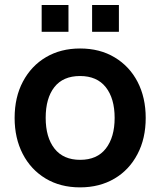

<svg xmlns="http://www.w3.org/2000/svg" viewBox="-20 -754 658 788"><path d="M468 -623.5H358V-733.5H468ZM261 -623.5H151V-733.5H261ZM308.5 15Q227.5 15 167 -21.5Q106.5 -58 73.2 -122.5Q40 -187 40 -270Q40 -355 74 -419Q108.5 -484 169 -519.5Q229.5 -555 308.5 -555Q390 -555 450.5 -518.5Q511.5 -482 544.8 -417.8Q578 -353.5 578 -270Q578 -185.5 544.5 -122Q510.5 -56.5 449.5 -20.8Q388.5 15 308.5 15ZM309 -98Q378.5 -98 414.5 -144.5Q450.5 -191 450.5 -270Q450.5 -350 414.2 -396Q378 -442 308.5 -442Q239 -442 203.2 -396.5Q167.5 -351 167.5 -270.5Q167.5 -190 203.8 -144Q240 -98 309 -98Z"/></svg>

Font: Vortex Mix
Style: Bold
Weight: 700
Designer: Mikhail Sharanda
Foundry: Mikhail Sharanda
Version: Version 4.504;Glyphs 3.1.2 (3151)